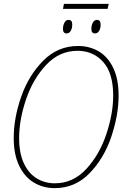

<svg xmlns="http://www.w3.org/2000/svg" viewBox="-20 -963 647 994"><path d="M51 -248Q51 -352 90 -463Q129 -574 204.5 -649.5Q280 -725 384 -725Q442 -725 489.5 -698Q537 -671 565.5 -613Q594 -555 594 -468Q594 -368 556.5 -256Q519 -144 444 -66.5Q369 11 263 11Q203 11 155 -18Q107 -47 79 -105.5Q51 -164 51 -248ZM566 -468Q566 -585 514 -642.5Q462 -700 381 -700Q288 -700 219.5 -627.5Q151 -555 115 -449Q79 -343 79 -248Q79 -169 104 -116.5Q129 -64 171 -39Q213 -14 264 -14Q358 -14 426.5 -88Q495 -162 530.5 -268.5Q566 -375 566 -468ZM311 -943H543L537 -917H306ZM306 -813Q306 -831 313.5 -845.5Q321 -860 335 -860Q354 -860 354 -836Q354 -816 346 -803Q338 -790 325 -790Q306 -790 306 -813ZM453 -813Q453 -831 460.5 -845.5Q468 -860 482 -860Q501 -860 501 -836Q501 -816 493 -803Q485 -790 472 -790Q453 -790 453 -813Z"/></svg>

Font: Noto Serif NarrowThin
Style: Italic
Weight: 250
Width: 4
Italic angle: -12°
Designer: Monotype Design Team
Foundry: Monotype Imaging Inc.
Version: Version 1.001